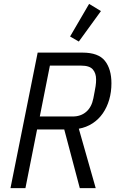

<svg xmlns="http://www.w3.org/2000/svg" viewBox="-20 -969 611 989"><path d="M111 0H34L174 -698H405Q487 -698 520.5 -655.5Q554 -613 554 -540Q554 -495 542.5 -455.5Q531 -416 509.5 -385Q488 -354 456.5 -333.5Q425 -313 386 -306L473 0H391L311 -302H171ZM355 -369Q396 -369 424 -393Q452 -417 461 -463Q465 -485 468 -500Q471 -515 472.5 -525.5Q474 -536 474.5 -543.5Q475 -551 475 -560Q475 -592 458 -611.5Q441 -631 398 -631H237L185 -369ZM386 -755 341 -781 439 -949 500 -912Z"/></svg>

Font: IBM Plex Sans Condensed
Style: Italic
Weight: 400
Width: 3
Italic angle: -11°
Designer: Mike Abbink, Paul van der Laan, Pieter van Rosmalen
Foundry: Bold Monday
Version: Version 1.3